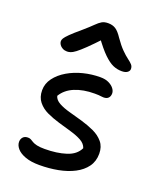

<svg xmlns="http://www.w3.org/2000/svg" viewBox="-144 -855 783 952"><g transform="rotate(20 247.5 -379.0)"><path d="M179 10Q135 10 105 -1Q75 -12 60.5 -29Q46 -46 46 -64Q46 -79 55 -89Q64 -99 81 -99Q91 -99 97.5 -95Q104 -91 112.5 -86Q121 -81 136 -77.5Q151 -74 177 -74Q241 -74 289.5 -89.5Q338 -105 356 -143Q349 -165 325.5 -178Q302 -191 269 -200.5Q236 -210 200.5 -220.5Q165 -231 135 -245Q105 -259 85.5 -283Q66 -307 66 -344Q66 -379 88 -408.5Q110 -438 146.5 -459.5Q183 -481 227 -492Q271 -503 316 -503Q343 -503 361 -494Q379 -485 388.5 -472.5Q398 -460 398 -447Q398 -432 389.5 -423Q381 -414 364 -414Q358 -414 352 -415Q346 -416 337.5 -416.5Q329 -417 317 -417Q257 -417 212.5 -398.5Q168 -380 146 -343Q151 -323 174.5 -310Q198 -297 231.5 -288Q265 -279 301 -268.5Q337 -258 368.5 -243.5Q400 -229 420 -205Q440 -181 440 -144Q440 -104 419 -75Q398 -46 361.5 -27Q325 -8 278 1Q231 10 179 10ZM116 -566Q103 -566 92.5 -571.5Q82 -577 76 -586Q70 -595 70 -604Q70 -611 75 -619.5Q80 -628 97 -645Q114 -662 152 -694Q182 -720 198.5 -736.5Q215 -753 228 -760.5Q241 -768 261 -768Q284 -768 300.5 -757.5Q317 -747 336 -718Q359 -685 378.5 -665.5Q398 -646 413 -635Q428 -624 436 -615Q444 -606 444 -593Q444 -582 433.5 -574.5Q423 -567 404 -567Q380 -567 358 -576.5Q336 -586 308.5 -612.5Q281 -639 243 -692H271Q229 -647 202.5 -621.5Q176 -596 160 -584Q144 -572 134 -569Q124 -566 116 -566Z"/></g></svg>

Font: Shantell Sans
Style: Regular
Weight: 400
Designer: Stephen Nixon, Anya Danilova, Shantell Martin
Foundry: Arrow Type
Version: Version 1.008;[ac192a2d6]